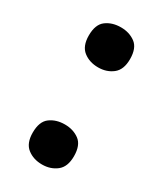

<svg xmlns="http://www.w3.org/2000/svg" viewBox="-150 -616 586 690"><g transform="rotate(30 142.5 -271.5)"><path d="M57 -473Q57 -519 82 -537.5Q107 -556 143 -556Q178 -556 203 -537.5Q228 -519 228 -473Q228 -429 203 -409.5Q178 -390 143 -390Q107 -390 82 -409.5Q57 -429 57 -473ZM57 -70Q57 -116 82 -134.5Q107 -153 143 -153Q178 -153 203 -134.5Q228 -116 228 -70Q228 -26 203 -6.5Q178 13 143 13Q107 13 82 -6.5Q57 -26 57 -70Z"/></g></svg>

Font: Noto Sans Hanifi Rohingya
Style: Bold
Weight: 700
Designer: Monotype Design Team and DaltonMaag
Foundry: Google LLC
Version: Version 2.102; ttfautohint (v1.8.4.7-5d5b)